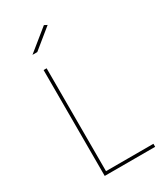

<svg xmlns="http://www.w3.org/2000/svg" viewBox="-225 -1009 940 1098"><g transform="rotate(-30 245.5 -460.5)"><path d="M460.9 -20V0H127.9V-699.2H147.9V-20ZM147.9 -806.2H116.2L257.8 -920.9L276.9 -911.1Z"/></g></svg>

Font: Montserrat
Style: Thin
Weight: 250
Designer: Julieta Ulanovsky
Foundry: Julieta Ulanovsky
Version: Version 1.000;PS 002.000;hotconv 1.0.70;makeotf.lib2.5.58329